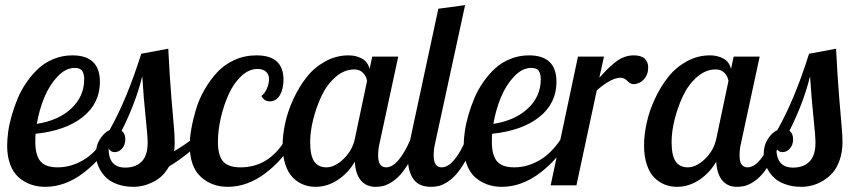

<svg xmlns="http://www.w3.org/2000/svg" viewBox="-20 -720 3354 746"><path d="M368.2 -401.9Q368.2 -318.4 301.5 -265.4Q234.9 -212.4 118.2 -200.2Q117.2 -189 117.2 -168.9Q117.2 -117.2 137 -93.5Q156.7 -69.8 204.1 -69.8Q253.9 -69.8 300.8 -96.4Q347.7 -123 384.8 -179.2H417Q374.5 -101.1 303.5 -47.6Q232.4 5.9 155.8 5.9Q125.5 5.9 99.9 -3.2Q74.2 -12.2 53 -30.5Q31.7 -48.8 19.8 -80.6Q7.8 -112.3 7.8 -153.8Q7.8 -179.2 12 -209Q16.1 -238.8 25.9 -272.7Q35.6 -306.6 49.6 -339.4Q63.5 -372.1 84.5 -402.1Q105.5 -432.1 130.4 -454.8Q155.3 -477.5 189.2 -491.2Q223.1 -504.9 261.2 -504.9Q368.2 -504.9 368.2 -401.9ZM270 -456.1Q234.9 -456.1 203.4 -422.6Q171.9 -389.2 152.1 -341.1Q132.3 -293 123 -238.8Q206.5 -251.5 256.8 -298.3Q307.1 -345.2 307.1 -412.1Q307.1 -432.6 299.6 -444.3Q292 -456.1 270 -456.1Z M726.6 -179.2H768.6Q714.4 -120.6 636.7 -73.2Q614.3 -32.7 575.9 -13.4Q537.6 5.9 498.5 5.9Q461.9 5.9 432.9 -5.4Q403.8 -16.6 387 -35.4Q370.1 -54.2 361.3 -76.2Q352.5 -98.1 352.5 -122.1Q352.5 -154.3 368.2 -179.2Q383.8 -204.1 405.8 -214.8Q473.1 -334 528.8 -511.2L633.8 -530.8Q639.2 -421.9 645.8 -342.3Q652.3 -262.7 655.5 -228Q658.7 -193.4 658.7 -167Q658.7 -152.3 656.7 -132.8Q690.9 -152.3 726.6 -179.2ZM553.7 -166Q553.7 -191.9 546.1 -262.2Q538.6 -332.5 532.7 -423.8Q507.8 -321.3 452.6 -211.9Q466.8 -201.2 466.8 -179.2Q466.8 -156.2 454.1 -142.6Q441.4 -128.9 425.8 -128.9Q410.2 -128.9 401.9 -143.1Q401.9 -68.8 466.8 -68.8Q507.3 -68.8 530.5 -92.3Q553.7 -115.7 553.7 -166Z M995.6 -347.2Q1007.8 -355.5 1016.6 -375.2Q1025.4 -395 1025.4 -412.1Q1025.4 -430.2 1013.7 -441.2Q1002 -452.1 980.5 -452.1Q946.8 -452.1 917 -423.8Q887.2 -395.5 867.9 -352.3Q848.6 -309.1 837.6 -260.5Q826.7 -211.9 826.7 -168.9Q826.7 -116.2 846.7 -93Q866.7 -69.8 914.6 -69.8Q1025.4 -69.8 1090.3 -179.2H1124.5Q1082 -100.6 1011.7 -47.4Q941.4 5.9 865.2 5.9Q801.8 5.9 759.5 -33.7Q717.3 -73.2 717.3 -154.8Q717.3 -184.6 723.4 -219.7Q729.5 -254.9 741.5 -294.9Q753.4 -335 774.7 -371.8Q795.9 -408.7 823.5 -438.7Q851.1 -468.8 890.6 -486.8Q930.2 -504.9 976.6 -504.9Q1081.5 -504.9 1081.5 -410.2Q1081.5 -374 1067.4 -350.1Q1053.2 -326.2 1028.3 -326.2Q1006.3 -326.2 995.6 -347.2Z M1426.3 -500H1527.3L1454.1 -160.2Q1449.2 -139.6 1449.2 -115.2Q1449.2 -69.8 1480.5 -69.8Q1504.4 -69.8 1528.8 -98.6Q1553.2 -127.4 1575.2 -179.2H1612.3Q1593.8 -131.3 1573.5 -96.2Q1553.2 -61 1535.9 -41.7Q1518.6 -22.5 1499.8 -11.2Q1481 0 1467.5 2.9Q1454.1 5.9 1438.5 5.9Q1403.8 5.9 1382.8 -18.1Q1361.8 -42 1358.4 -91.8Q1334.5 -49.3 1293.5 -21.7Q1252.4 5.9 1206.1 5.9Q1180.7 5.9 1158.4 -2.9Q1136.2 -11.7 1117.9 -30Q1099.6 -48.3 1088.9 -80.3Q1078.1 -112.3 1078.1 -154.8Q1078.1 -196.3 1088.4 -242.9Q1098.6 -289.6 1120.4 -336.2Q1142.1 -382.8 1171.6 -420.4Q1201.2 -458 1243.7 -481.4Q1286.1 -504.9 1334.5 -504.9Q1362.8 -504.9 1386 -492.7Q1409.2 -480.5 1416 -452.1ZM1248 -69.8Q1280.8 -69.8 1314.7 -102.3Q1348.6 -134.8 1358.4 -179.2L1406.2 -405.8Q1402.8 -424.3 1390.1 -437.3Q1377.4 -450.2 1356.4 -450.2Q1317.4 -450.2 1283.7 -420.7Q1250 -391.1 1229.2 -346.9Q1208.5 -302.7 1196.8 -255.4Q1185.1 -208 1185.1 -168.9Q1185.1 -114.7 1201.2 -92.3Q1217.3 -69.8 1248 -69.8Z M1683.1 -686 1787.1 -700.2 1669.9 -160.2Q1665 -139.6 1665 -115.2Q1665 -69.8 1696.3 -69.8Q1720.2 -69.8 1744.6 -98.6Q1769 -127.4 1791 -179.2H1828.1Q1809.6 -131.3 1789.3 -96.2Q1769 -61 1751.7 -41.7Q1734.4 -22.5 1715.6 -11.2Q1696.8 0 1683.3 2.9Q1669.9 5.9 1654.3 5.9Q1606.9 5.9 1585.9 -24.7Q1564.9 -55.2 1564.9 -105Q1564.9 -133.8 1574.2 -179.2Z M2142.1 -401.9Q2142.1 -318.4 2075.4 -265.4Q2008.8 -212.4 1892.1 -200.2Q1891.1 -189 1891.1 -168.9Q1891.1 -117.2 1910.9 -93.5Q1930.7 -69.8 1978 -69.8Q2027.8 -69.8 2074.7 -96.4Q2121.6 -123 2158.7 -179.2H2190.9Q2148.4 -101.1 2077.4 -47.6Q2006.3 5.9 1929.7 5.9Q1899.4 5.9 1873.8 -3.2Q1848.1 -12.2 1826.9 -30.5Q1805.7 -48.8 1793.7 -80.6Q1781.7 -112.3 1781.7 -153.8Q1781.7 -179.2 1785.9 -209Q1790 -238.8 1799.8 -272.7Q1809.6 -306.6 1823.5 -339.4Q1837.4 -372.1 1858.4 -402.1Q1879.4 -432.1 1904.3 -454.8Q1929.2 -477.5 1963.1 -491.2Q1997.1 -504.9 2035.2 -504.9Q2142.1 -504.9 2142.1 -401.9ZM2043.9 -456.1Q2008.8 -456.1 1977.3 -422.6Q1945.8 -389.2 1926 -341.1Q1906.2 -293 1897 -238.8Q1980.5 -251.5 2030.8 -298.3Q2081.1 -345.2 2081.1 -412.1Q2081.1 -432.6 2073.5 -444.3Q2065.9 -456.1 2043.9 -456.1Z M2225.6 -500H2326.7L2308.6 -418Q2328.1 -439.5 2338.9 -450.2Q2349.6 -460.9 2367.9 -476.1Q2386.2 -491.2 2404.5 -498Q2422.9 -504.9 2442.4 -504.9Q2471.2 -504.9 2484.9 -492.2Q2498.5 -479.5 2498.5 -458Q2498.5 -434.6 2487.3 -418.9Q2476.1 -403.3 2463.9 -398.2Q2451.7 -393.1 2440.4 -393.1Q2429.7 -393.1 2417.7 -405.5Q2405.8 -418 2390.6 -418Q2355.5 -418 2298.8 -369.1L2219.7 0H2119.6Z M2830.6 -500H2931.6L2858.4 -160.2Q2853.5 -139.6 2853.5 -115.2Q2853.5 -69.8 2884.8 -69.8Q2908.7 -69.8 2933.1 -98.6Q2957.5 -127.4 2979.5 -179.2H3016.6Q2998 -131.3 2977.8 -96.2Q2957.5 -61 2940.2 -41.7Q2922.9 -22.5 2904.1 -11.2Q2885.3 0 2871.8 2.9Q2858.4 5.9 2842.8 5.9Q2808.1 5.9 2787.1 -18.1Q2766.1 -42 2762.7 -91.8Q2738.8 -49.3 2697.8 -21.7Q2656.7 5.9 2610.4 5.9Q2585 5.9 2562.7 -2.9Q2540.5 -11.7 2522.2 -30Q2503.9 -48.3 2493.2 -80.3Q2482.4 -112.3 2482.4 -154.8Q2482.4 -196.3 2492.7 -242.9Q2502.9 -289.6 2524.7 -336.2Q2546.4 -382.8 2575.9 -420.4Q2605.5 -458 2647.9 -481.4Q2690.4 -504.9 2738.8 -504.9Q2767.1 -504.9 2790.3 -492.7Q2813.5 -480.5 2820.3 -452.1ZM2652.3 -69.8Q2685.1 -69.8 2719 -102.3Q2752.9 -134.8 2762.7 -179.2L2810.5 -405.8Q2807.1 -424.3 2794.4 -437.3Q2781.7 -450.2 2760.7 -450.2Q2721.7 -450.2 2688 -420.7Q2654.3 -391.1 2633.5 -346.9Q2612.8 -302.7 2601.1 -255.4Q2589.4 -208 2589.4 -168.9Q2589.4 -114.7 2605.5 -92.3Q2621.6 -69.8 2652.3 -69.8Z M3123.5 -511.2 3228.5 -530.8Q3233.9 -421.9 3240.5 -342.3Q3247.1 -262.7 3250.2 -228Q3253.4 -193.4 3253.4 -167Q3253.4 -129.9 3242.9 -99.4Q3232.4 -68.8 3216.1 -49.8Q3199.7 -30.8 3178 -17.8Q3156.2 -4.9 3135.3 0.5Q3114.3 5.9 3093.3 5.9Q3056.6 5.9 3027.6 -5.4Q2998.5 -16.6 2981.7 -35.4Q2964.8 -54.2 2956.1 -76.2Q2947.3 -98.1 2947.3 -122.1Q2947.3 -154.3 2962.9 -179.2Q2978.5 -204.1 3000.5 -214.8Q3067.9 -334 3123.5 -511.2ZM3148.4 -166Q3148.4 -191.9 3140.9 -262.2Q3133.3 -332.5 3127.4 -423.8Q3102.5 -321.3 3047.4 -211.9Q3061.5 -201.2 3061.5 -179.2Q3061.5 -156.2 3048.8 -142.6Q3036.1 -128.9 3020.5 -128.9Q3004.9 -128.9 2996.6 -143.1Q2996.6 -68.8 3061.5 -68.8Q3102.1 -68.8 3125.2 -92.3Q3148.4 -115.7 3148.4 -166Z"/></svg>

Font: Lobster Two
Style: Italic
Weight: 400
Designer: Pablo Impallari
Foundry: Pablo Impallari. www.impallari.com
Version: Version 1.006